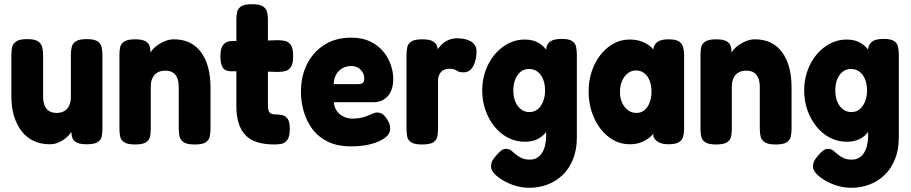

<svg xmlns="http://www.w3.org/2000/svg" viewBox="-20 -678 4334 913"><path d="M217 8Q174 8 140 -8Q106 -24 82.5 -54.5Q59 -85 46.5 -126.5Q34 -168 34 -220V-416Q34 -436 37.5 -453Q41 -470 57 -481Q73 -492 109 -492Q146 -492 161.5 -481Q177 -470 181 -452.5Q185 -435 185 -415V-220Q185 -194 192 -176.5Q199 -159 213.5 -150Q228 -141 249 -141Q271 -141 286 -150Q301 -159 309 -176Q317 -193 317 -215V-417Q317 -437 321 -454Q325 -471 340.5 -481.5Q356 -492 393 -492Q429 -492 444.5 -481Q460 -470 463.5 -452.5Q467 -435 467 -416V-64Q467 -45 463.5 -28.5Q460 -12 444 -2Q428 8 392 8Q363 8 347.5 1Q332 -6 326.5 -17Q321 -28 320.5 -38Q320 -48 319 -54L326 -67Q325 -59 316.5 -46.5Q308 -34 293 -21.5Q278 -9 258.5 -0.5Q239 8 217 8Z M622 9Q586 9 570 -2Q554 -13 551 -30.5Q548 -48 548 -67V-419Q548 -438 551.5 -454Q555 -470 571 -480.5Q587 -491 623 -491Q655 -491 670.5 -482.5Q686 -474 690.5 -462Q695 -450 695 -439.5Q695 -429 696 -425L689 -407Q691 -423 702 -437.5Q713 -452 730 -464Q747 -476 767 -483.5Q787 -491 807 -491Q850 -491 882.5 -475Q915 -459 937 -428.5Q959 -398 970 -356Q981 -314 981 -263V-66Q981 -47 977.5 -29.5Q974 -12 958.5 -1.5Q943 9 906 9Q869 9 853 -2Q837 -13 833.5 -30.5Q830 -48 830 -67V-263Q830 -289 823 -306.5Q816 -324 802 -333Q788 -342 765 -342Q744 -342 728.5 -333Q713 -324 705 -307Q697 -290 697 -267V-66Q697 -47 693.5 -29.5Q690 -12 674.5 -1.5Q659 9 622 9Z M1286 9Q1239 9 1204.5 -1.5Q1170 -12 1148 -34.5Q1126 -57 1115 -91.5Q1104 -126 1104 -172V-585Q1104 -605 1107.5 -621Q1111 -637 1126.5 -647.5Q1142 -658 1179 -658Q1215 -658 1231 -647Q1247 -636 1250.5 -619Q1254 -602 1254 -582V-182Q1254 -168 1255.5 -159Q1257 -150 1261 -144.5Q1265 -139 1272 -136.5Q1279 -134 1290 -134Q1309 -134 1324 -130Q1339 -126 1348.5 -112Q1358 -98 1358 -65Q1358 -29 1346.5 -13Q1335 3 1318.5 6Q1302 9 1286 9ZM1084 -483H1188L1299 -487Q1318 -487 1335 -483.5Q1352 -480 1363 -464Q1374 -448 1374 -411Q1374 -377 1364 -361Q1354 -345 1338 -340.5Q1322 -336 1302 -336L1192 -339H1080Q1051 -339 1039.5 -356Q1028 -373 1028 -412Q1028 -448 1042 -465.5Q1056 -483 1084 -483Z M1650 18Q1584 18 1538.5 -4.5Q1493 -27 1465 -65Q1437 -103 1424 -149Q1411 -195 1411 -241Q1411 -316 1440.5 -374Q1470 -432 1523.5 -465.5Q1577 -499 1650 -499Q1703 -499 1741 -480.5Q1779 -462 1803 -432.5Q1827 -403 1838.5 -369Q1850 -335 1850 -304Q1850 -250 1824 -221Q1798 -192 1757 -192H1568Q1569 -169 1581 -151.5Q1593 -134 1612.5 -124Q1632 -114 1656 -114Q1676 -114 1691.5 -117Q1707 -120 1718.5 -124Q1730 -128 1740 -132.5Q1750 -137 1758 -140Q1766 -143 1774 -143Q1789 -143 1801.5 -133.5Q1814 -124 1824 -105Q1831 -94 1833 -84.5Q1835 -75 1835 -65Q1835 -41 1810.5 -22.5Q1786 -4 1744.5 7Q1703 18 1650 18ZM1567 -278H1682Q1698 -278 1705 -283.5Q1712 -289 1712 -304Q1712 -321 1704 -334.5Q1696 -348 1682.5 -356Q1669 -364 1649 -364Q1624 -364 1605.5 -352Q1587 -340 1577 -320.5Q1567 -301 1567 -278Z M1987 9Q1951 9 1935 -1.5Q1919 -12 1916 -30Q1913 -48 1913 -67V-416Q1913 -436 1916.5 -453Q1920 -470 1935.5 -480.5Q1951 -491 1988 -491Q2023 -491 2038.5 -481.5Q2054 -472 2058 -459.5Q2062 -447 2062 -438L2053 -428Q2056 -436 2064 -447.5Q2072 -459 2085 -470.5Q2098 -482 2115.5 -489Q2133 -496 2156 -496Q2165 -496 2177 -494.5Q2189 -493 2201.5 -489Q2214 -485 2224 -478Q2234 -471 2240 -460Q2246 -449 2246 -433Q2246 -392 2230 -363Q2214 -334 2185 -334Q2171 -334 2164 -336.5Q2157 -339 2151.5 -342.5Q2146 -346 2138.5 -348.5Q2131 -351 2118 -351Q2105 -351 2095 -347.5Q2085 -344 2078 -336.5Q2071 -329 2067 -319Q2063 -309 2063 -297V-65Q2063 -46 2059.5 -28.5Q2056 -11 2040 -1Q2024 9 1987 9Z M2496 215Q2465 215 2433.5 206Q2402 197 2375 181.5Q2348 166 2331.5 148.5Q2315 131 2315 115Q2315 98 2321.5 86Q2328 74 2340 61Q2353 46 2363 38Q2373 30 2388 30Q2401 30 2411 38Q2421 46 2432 55.5Q2443 65 2459 73Q2475 81 2499 81Q2519 81 2533.5 72.5Q2548 64 2557.5 49Q2567 34 2572 13.5Q2577 -7 2577 -30V-444Q2580 -470 2597.5 -481.5Q2615 -493 2651 -493Q2686 -493 2701 -482.5Q2716 -472 2719.5 -455Q2723 -438 2723 -419V-24Q2723 33 2705.5 77.5Q2688 122 2657 152.5Q2626 183 2585 199Q2544 215 2496 215ZM2476 -4Q2433 -4 2396 -23Q2359 -42 2331.5 -76Q2304 -110 2288.5 -154Q2273 -198 2273 -248Q2273 -297 2288.5 -341Q2304 -385 2332 -418.5Q2360 -452 2396.5 -471Q2433 -490 2475 -490Q2516 -490 2544.5 -472Q2573 -454 2591 -421Q2609 -388 2617 -343.5Q2625 -299 2625 -246Q2625 -175 2610.5 -120.5Q2596 -66 2563 -35Q2530 -4 2476 -4ZM2497 -145Q2521 -145 2537.5 -159Q2554 -173 2563 -196.5Q2572 -220 2572 -248Q2572 -277 2563 -300Q2554 -323 2537 -336.5Q2520 -350 2495 -350Q2472 -350 2455 -336Q2438 -322 2429.5 -299Q2421 -276 2421 -247Q2421 -219 2430 -196Q2439 -173 2456.5 -159Q2474 -145 2497 -145Z M3157 8Q3125 8 3105.5 -5.5Q3086 -19 3086 -39L3093 -50Q3087 -40 3071.5 -26.5Q3056 -13 3032 -2.5Q3008 8 2974 8Q2932 8 2896.5 -12Q2861 -32 2834.5 -67Q2808 -102 2793.5 -147Q2779 -192 2779 -243Q2779 -293 2793.5 -337.5Q2808 -382 2835 -416.5Q2862 -451 2897 -470.5Q2932 -490 2974 -490Q3005 -490 3028.5 -481.5Q3052 -473 3068.5 -460.5Q3085 -448 3092 -435L3087 -443Q3089 -466 3106 -478.5Q3123 -491 3158 -491Q3195 -491 3210 -480Q3225 -469 3229 -451.5Q3233 -434 3233 -414V-68Q3233 -48 3229 -30.5Q3225 -13 3209.5 -2.5Q3194 8 3157 8ZM3006 -141Q3029 -141 3045 -154.5Q3061 -168 3069.5 -191Q3078 -214 3078 -242Q3078 -271 3069.5 -293.5Q3061 -316 3044.5 -329.5Q3028 -343 3004 -343Q2982 -343 2965 -329.5Q2948 -316 2938 -293Q2928 -270 2928 -241Q2928 -212 2938 -190Q2948 -168 2965.5 -154.5Q2983 -141 3006 -141Z M3385 9Q3349 9 3333 -2Q3317 -13 3314 -30.5Q3311 -48 3311 -67V-419Q3311 -438 3314.5 -454Q3318 -470 3334 -480.5Q3350 -491 3386 -491Q3418 -491 3433.5 -482.5Q3449 -474 3453.5 -462Q3458 -450 3458 -439.5Q3458 -429 3459 -425L3452 -407Q3454 -423 3465 -437.5Q3476 -452 3493 -464Q3510 -476 3530 -483.5Q3550 -491 3570 -491Q3613 -491 3645.5 -475Q3678 -459 3700 -428.5Q3722 -398 3733 -356Q3744 -314 3744 -263V-66Q3744 -47 3740.5 -29.5Q3737 -12 3721.5 -1.5Q3706 9 3669 9Q3632 9 3616 -2Q3600 -13 3596.5 -30.5Q3593 -48 3593 -67V-263Q3593 -289 3586 -306.5Q3579 -324 3565 -333Q3551 -342 3528 -342Q3507 -342 3491.5 -333Q3476 -324 3468 -307Q3460 -290 3460 -267V-66Q3460 -47 3456.5 -29.5Q3453 -12 3437.5 -1.5Q3422 9 3385 9Z M4027 215Q3996 215 3964.5 206Q3933 197 3906 181.5Q3879 166 3862.5 148.5Q3846 131 3846 115Q3846 98 3852.5 86Q3859 74 3871 61Q3884 46 3894 38Q3904 30 3919 30Q3932 30 3942 38Q3952 46 3963 55.5Q3974 65 3990 73Q4006 81 4030 81Q4050 81 4064.5 72.5Q4079 64 4088.5 49Q4098 34 4103 13.5Q4108 -7 4108 -30V-444Q4111 -470 4128.5 -481.5Q4146 -493 4182 -493Q4217 -493 4232 -482.5Q4247 -472 4250.5 -455Q4254 -438 4254 -419V-24Q4254 33 4236.5 77.5Q4219 122 4188 152.5Q4157 183 4116 199Q4075 215 4027 215ZM4007 -4Q3964 -4 3927 -23Q3890 -42 3862.5 -76Q3835 -110 3819.5 -154Q3804 -198 3804 -248Q3804 -297 3819.5 -341Q3835 -385 3863 -418.5Q3891 -452 3927.5 -471Q3964 -490 4006 -490Q4047 -490 4075.5 -472Q4104 -454 4122 -421Q4140 -388 4148 -343.5Q4156 -299 4156 -246Q4156 -175 4141.5 -120.5Q4127 -66 4094 -35Q4061 -4 4007 -4ZM4028 -145Q4052 -145 4068.5 -159Q4085 -173 4094 -196.5Q4103 -220 4103 -248Q4103 -277 4094 -300Q4085 -323 4068 -336.5Q4051 -350 4026 -350Q4003 -350 3986 -336Q3969 -322 3960.5 -299Q3952 -276 3952 -247Q3952 -219 3961 -196Q3970 -173 3987.5 -159Q4005 -145 4028 -145Z"/></svg>

Font: Fredoka SemiCondensed SemiBold
Style: Regular
Weight: 600
Width: 4
Designer: Ben Nathan
Foundry: Milena B. Brandão, Ben Nathan
Version: Version 2.001